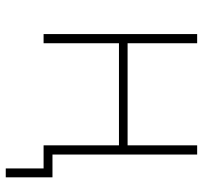

<svg xmlns="http://www.w3.org/2000/svg" viewBox="-39 -540 712 674"><g transform="rotate(90 317.0 -203.0)"><path d="M571.3 0H490.2V-264.6H131.8V0H99.6V-539.1H131.8V-294.9H490.2V-539.1H522.5V-31.2H602.5V132.8H571.3Z"/></g></svg>

Font: Min Sans VF VF
Style: Regular
Weight: 400
Designer: Jinseong-Kim, NotoSansCJK, Nunito
Foundry: Jinseong-Kim
Version: Version 1.420;Glyphs 3.1.2 (3151)